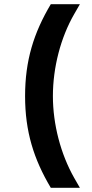

<svg xmlns="http://www.w3.org/2000/svg" viewBox="-20 -820 436 911"><path d="M221 71H359L332 24C268 -89 231 -230 231 -364C231 -500 268 -642 332 -753L359 -800H221C140 -664 99 -533 99 -364C99 -196 140 -65 221 71Z"/></svg>

Font: All Genders v4
Style: Bold
Weight: 700
Designer: Rassam Alawdi
Foundry: Rassam Art
Version: Version 3.100;FEAKit 1.0